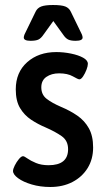

<svg xmlns="http://www.w3.org/2000/svg" viewBox="-20 -738 423 767"><path d="M181 9Q141 9 107 -1Q73 -11 52.5 -26Q32 -41 32 -55Q32 -63 39 -77Q46 -91 55.5 -102.5Q65 -114 72 -114Q77 -114 89.5 -105Q102 -96 123.5 -87Q145 -78 174 -78Q252 -78 252 -142Q252 -176 226.5 -194Q201 -212 162 -229Q131 -242 104 -260Q77 -278 60 -306.5Q43 -335 43 -381Q43 -449 88.5 -489.5Q134 -530 205 -530Q234 -530 263.5 -524Q293 -518 312 -507.5Q331 -497 331 -483Q331 -474 325.5 -459.5Q320 -445 312 -433Q304 -421 297 -421Q292 -421 271 -433Q250 -445 216 -445Q186 -445 165.5 -431Q145 -417 145 -389Q145 -360 166 -343.5Q187 -327 224 -311Q260 -296 289 -276Q318 -256 335 -225.5Q352 -195 352 -149Q352 -102 330 -66.5Q308 -31 269.5 -11Q231 9 181 9ZM102 -575Q75 -575 75 -588Q75 -593 78 -600.5Q81 -608 86 -617L122 -691Q129 -706 144.5 -712Q160 -718 192 -718Q226 -718 241 -712Q256 -706 263 -691L299 -617Q304 -608 307 -600.5Q310 -593 310 -588Q310 -575 282 -575Q263 -575 252.5 -580Q242 -585 232 -600L193 -654L154 -600Q144 -585 133.5 -580Q123 -575 102 -575Z"/></svg>

Font: Asap Semi Condensed Medium
Style: Regular
Weight: 500
Width: 4
Designer: Pablo Cosgaya
Foundry: Omnibus-Type
Version: Version 3.001; ttfautohint (v1.8.4.7-5d5b)